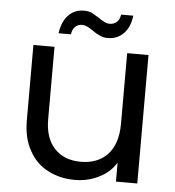

<svg xmlns="http://www.w3.org/2000/svg" viewBox="-52 -760 744 816"><g transform="rotate(5 320.0 -352.0)"><path d="M472 -548C472 -548 472 -247 472 -247C472 -247 472 -247 472 -247C472 -190 458 -146 430 -116C402 -86 364 -71 315 -71C315 -71 315 -71 315 -71C268 -71 230 -86 203 -115C176 -144 162 -185 162 -239C162 -239 162 -548 162 -548C162 -548 72 -548 72 -548C72 -548 72 -227 72 -227C72 -227 72 -227 72 -227C72 -176 82 -133 102 -98C121 -63 148 -36 182 -19C216 -1 254 8 297 8C297 8 297 8 297 8C334 8 369 0 400 -16C431 -31 455 -53 472 -81C472 -81 472 0 472 0C472 0 563 0 563 0C563 0 563 -548 563 -548C563 -548 472 -548 472 -548ZM174 -607C174 -607 227 -607 227 -607C227 -607 227 -607 227 -607C229 -622 234 -633 242 -640C249 -647 259 -651 270 -651C270 -651 270 -651 270 -651C279 -651 286 -649 293 -646C299 -643 307 -638 318 -631C318 -631 318 -631 318 -631C330 -622 341 -616 351 -612C360 -607 371 -605 384 -605C384 -605 384 -605 384 -605C411 -605 433 -614 451 -632C469 -650 480 -676 484 -709C484 -709 432 -709 432 -709C432 -709 432 -709 432 -709C430 -695 425 -684 417 -677C409 -670 399 -666 388 -666C388 -666 388 -666 388 -666C379 -666 371 -668 364 -672C357 -675 348 -680 339 -687C339 -687 339 -687 339 -687C326 -695 316 -701 307 -706C298 -710 287 -712 274 -712C274 -712 274 -712 274 -712C247 -712 225 -703 208 -685C190 -667 179 -641 174 -607Z"/></g></svg>

Font: Girnar Poppins
Style: Regular
Weight: 500
Designer: Ninad Kale (Devanagari), Jonny Pinhorn (Latin)
Foundry: Indian Type Foundry
Version: ""